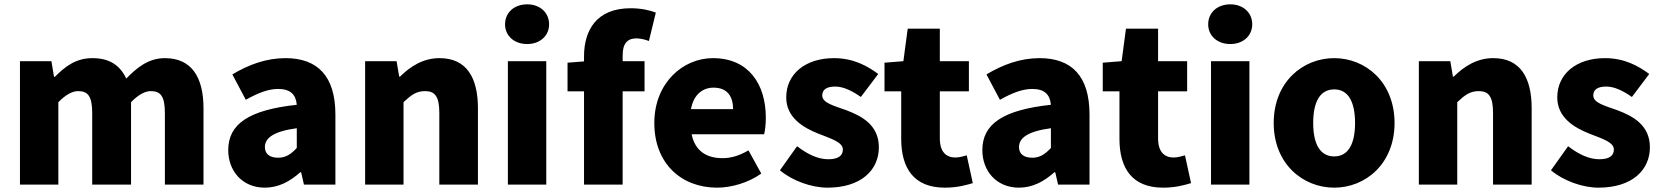

<svg xmlns="http://www.w3.org/2000/svg" viewBox="-20 -851 7656 885"><path d="M72 0H249V-380C283 -415 314 -431 340 -431C385 -431 405 -408 405 -330V0H584V-380C618 -415 649 -431 675 -431C720 -431 740 -408 740 -330V0H918V-352C918 -494 864 -583 740 -583C664 -583 611 -539 562 -489C533 -550 485 -583 406 -583C329 -583 280 -544 233 -497H229L217 -569H72Z M1201 14C1264 14 1317 -15 1364 -57H1368L1381 0H1526V-323C1526 -501 1443 -583 1296 -583C1207 -583 1126 -553 1051 -508L1113 -391C1170 -423 1217 -441 1262 -441C1320 -441 1344 -414 1348 -368C1126 -344 1032 -279 1032 -159C1032 -64 1096 14 1201 14ZM1262 -124C1225 -124 1201 -140 1201 -173C1201 -213 1237 -245 1348 -260V-169C1322 -141 1298 -124 1262 -124Z M1663 0H1840V-380C1875 -413 1899 -431 1939 -431C1984 -431 2005 -408 2005 -330V0H2183V-352C2183 -494 2130 -583 2006 -583C1929 -583 1871 -544 1824 -498H1820L1808 -569H1663Z M2321 0H2498V-569H2321ZM2410 -648C2469 -648 2511 -686 2511 -739C2511 -793 2469 -831 2410 -831C2350 -831 2308 -793 2308 -739C2308 -686 2350 -648 2410 -648Z M3003 -793C2977 -803 2937 -813 2887 -813C2729 -813 2672 -711 2672 -591V-568L2596 -562V-430H2672V0H2850V-430H2951V-569H2850V-596C2850 -653 2874 -674 2913 -674C2932 -674 2953 -669 2971 -662Z M3285 14C3352 14 3430 -9 3489 -51L3430 -158C3389 -134 3351 -122 3310 -122C3238 -122 3184 -154 3168 -232H3502C3506 -245 3510 -277 3510 -308C3510 -464 3430 -583 3266 -583C3128 -583 2996 -469 2996 -284C2996 -96 3122 14 3285 14ZM3165 -348C3177 -416 3220 -447 3269 -447C3334 -447 3359 -405 3359 -348Z M3794 14C3949 14 4031 -67 4031 -172C4031 -275 3952 -316 3881 -343C3822 -364 3770 -377 3770 -411C3770 -438 3790 -452 3830 -452C3868 -452 3908 -432 3948 -404L4028 -510C3978 -547 3914 -583 3824 -583C3692 -583 3604 -510 3604 -402C3604 -308 3684 -262 3752 -235C3810 -212 3865 -196 3865 -162C3865 -134 3845 -117 3798 -117C3753 -117 3706 -137 3654 -177L3575 -66C3632 -18 3720 14 3794 14Z M4335 14C4393 14 4434 2 4464 -7L4436 -135C4422 -131 4402 -125 4384 -125C4342 -125 4312 -150 4312 -213V-430H4446V-569H4312V-719H4164L4144 -569L4057 -562V-430H4134V-211C4134 -76 4192 14 4335 14Z M4677 14C4740 14 4793 -15 4840 -57H4844L4857 0H5002V-323C5002 -501 4919 -583 4772 -583C4683 -583 4602 -553 4527 -508L4589 -391C4646 -423 4693 -441 4738 -441C4796 -441 4820 -414 4824 -368C4602 -344 4508 -279 4508 -159C4508 -64 4572 14 4677 14ZM4738 -124C4701 -124 4677 -140 4677 -173C4677 -213 4713 -245 4824 -260V-169C4798 -141 4774 -124 4738 -124Z M5341 14C5399 14 5440 2 5470 -7L5442 -135C5428 -131 5408 -125 5390 -125C5348 -125 5318 -150 5318 -213V-430H5452V-569H5318V-719H5170L5150 -569L5063 -562V-430H5140V-211C5140 -76 5198 14 5341 14Z M5562 0H5739V-569H5562ZM5651 -648C5710 -648 5752 -686 5752 -739C5752 -793 5710 -831 5651 -831C5591 -831 5549 -793 5549 -739C5549 -686 5591 -648 5651 -648Z M6130 14C6274 14 6408 -96 6408 -284C6408 -473 6274 -583 6130 -583C5985 -583 5851 -473 5851 -284C5851 -96 5985 14 6130 14ZM6130 -130C6063 -130 6033 -190 6033 -284C6033 -379 6063 -439 6130 -439C6196 -439 6226 -379 6226 -284C6226 -190 6196 -130 6130 -130Z M6520 0H6697V-380C6732 -413 6756 -431 6796 -431C6841 -431 6862 -408 6862 -330V0H7040V-352C7040 -494 6987 -583 6863 -583C6786 -583 6728 -544 6681 -498H6677L6665 -569H6520Z M7348 14C7503 14 7585 -67 7585 -172C7585 -275 7506 -316 7435 -343C7376 -364 7324 -377 7324 -411C7324 -438 7344 -452 7384 -452C7422 -452 7462 -432 7502 -404L7582 -510C7532 -547 7468 -583 7378 -583C7246 -583 7158 -510 7158 -402C7158 -308 7238 -262 7306 -235C7364 -212 7419 -196 7419 -162C7419 -134 7399 -117 7352 -117C7307 -117 7260 -137 7208 -177L7129 -66C7186 -18 7274 14 7348 14Z"/></svg>

Font: Noto Sans CJK JP Black
Style: Regular
Weight: 900
Designer: Ryoko NISHIZUKA (kana & ideographs); Paul D. Hunt (Latin, Greek & Cyrillic); Wenlong ZHANG (bopomofo); Sandoll Communica
Foundry: Adobe Systems Incorporated
Version: Version 1.004;PS 1.004;hotconv 1.0.82;makeotf.lib2.5.63406